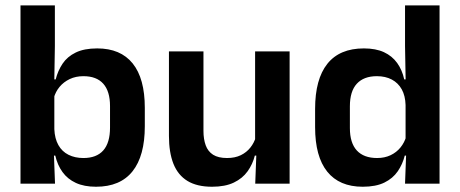

<svg xmlns="http://www.w3.org/2000/svg" viewBox="-20 -681 1706 712"><path d="M336 11.5Q292 11.5 261.2 -2.8Q230.5 -17 211.8 -43Q193 -69 185 -104H148.5L181.5 -202Q183 -167 196.5 -143Q210 -119 234 -107Q258 -95 289.5 -95Q338 -95 363 -123.2Q388 -151.5 388 -208V-287.5Q388 -342.5 363 -370.5Q338 -398.5 289.5 -398.5Q261 -398.5 238.5 -387.8Q216 -377 201 -359Q186 -341 179.5 -317.5L150.5 -386.5H186.5Q194.5 -418.5 212 -444.8Q229.5 -471 260.8 -486.2Q292 -501.5 340.5 -501.5Q427 -501.5 472 -445.8Q517 -390 517 -281V-213Q517 -103 471.5 -45.8Q426 11.5 336 11.5ZM56 0V-661H183.5V-510L181 -360.5L181.5 -345V-150.5L179.5 -120L184 0Z M734.5 -490.5V-195.5Q734.5 -165 742.8 -142.2Q751 -119.5 770.2 -107.2Q789.5 -95 822 -95Q851.5 -95 873 -105.5Q894.5 -116 908.5 -133.8Q922.5 -151.5 929 -173.5L949 -104H925Q917 -72 898.2 -45.8Q879.5 -19.5 847.2 -4Q815 11.5 766.5 11.5Q710.5 11.5 675.2 -10Q640 -31.5 623.2 -73.5Q606.5 -115.5 606.5 -177V-490.5ZM1054 -490.5V0H926.5L931 -119L926 -129.5V-490.5Z M1325 11.5Q1238.5 11.5 1193.5 -44.5Q1148.5 -100.5 1148.5 -209.5V-277Q1148.5 -387.5 1194 -444.5Q1239.5 -501.5 1329.5 -501.5Q1373.5 -501.5 1403.8 -487.5Q1434 -473.5 1452.8 -447.5Q1471.5 -421.5 1479 -386.5H1516.5L1484 -291.5Q1483 -326 1469.8 -349.8Q1456.5 -373.5 1433 -386Q1409.5 -398.5 1377.5 -398.5Q1329 -398.5 1303.2 -370.5Q1277.5 -342.5 1277.5 -287V-206Q1277.5 -151 1303.2 -123Q1329 -95 1378.5 -95Q1406.5 -95 1428.5 -105.5Q1450.5 -116 1465.2 -134.2Q1480 -152.5 1486.5 -175.5L1517 -104H1481Q1473 -72 1455 -45.8Q1437 -19.5 1405.5 -4Q1374 11.5 1325 11.5ZM1482 0 1486.5 -120 1484 -148.5V-349L1484.5 -369.5L1482 -510V-661H1610V0Z"/></svg>

Font: Anek Odia Medium SemiBold
Style: Regular
Weight: 600
Version: Version 1.003